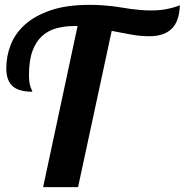

<svg xmlns="http://www.w3.org/2000/svg" viewBox="-20 -769 759 789"><path d="M157.2 0 298.8 -662.1H287.1Q247.6 -662.1 213.1 -653.1Q178.7 -644 153.3 -621.3Q127.9 -598.6 113.5 -559.6Q99.1 -520.5 99.1 -460Q99.1 -440.9 101.3 -429Q103.5 -417 106 -409.9Q108.4 -402.8 110.6 -398.9Q112.8 -395 112.8 -392.1Q86.9 -392.1 66.9 -397.2Q46.9 -402.3 33.4 -413.6Q20 -424.8 12.9 -443.4Q5.9 -461.9 5.9 -488.8Q5.9 -538.6 24.4 -585.7Q43 -632.8 83.7 -668.9Q124.5 -705.1 189.5 -727.1Q254.4 -749 347.2 -749Q377.4 -749 401.1 -747.3Q424.8 -745.6 445.1 -743.2Q465.3 -740.7 483.4 -737.5Q501.5 -734.4 519.8 -731.9Q538.1 -729.5 558.3 -727.8Q578.6 -726.1 603 -726.1Q638.2 -726.1 668.5 -732.4Q698.7 -738.8 719.2 -747.1Q716.8 -681.2 685.3 -650.6Q653.8 -620.1 594.2 -620.1Q557.1 -620.1 518.8 -627Q480.5 -633.8 439 -642.1L300.8 0Z"/></svg>

Font: Lobster
Style: Regular
Weight: 400
Designer: Pablo Impallari
Foundry: Pablo Impallari
Version: Version 1.007; ttfautohint (v1.1) -l 8 -r 50 -G 50 -x 14 -D 